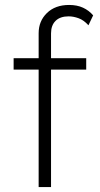

<svg xmlns="http://www.w3.org/2000/svg" viewBox="-20 -755 404 775"><path d="M136 0V-474H35V-520H136V-621Q136 -670 169.5 -702.5Q203 -735 259 -735Q291 -735 315 -724Q339 -713 356 -693L337 -653Q318 -674 297 -681.5Q276 -689 257 -689Q223 -689 204.5 -671Q186 -653 186 -620V-520H328V-474H186V0Z"/></svg>

Font: Lexend ExtraLight
Style: Regular
Weight: 200
Designer: Bonnie Shaver-Troup, Thomas Jockin
Foundry: Lexend
Version: Version 1.007; ttfautohint (v1.8.3)